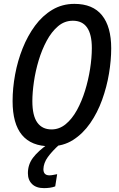

<svg xmlns="http://www.w3.org/2000/svg" viewBox="-20 -745 613 991"><path d="M239 10Q45 10 45 -223Q45 -290 58 -360.5Q71 -431 97 -496Q123 -561 161 -612.5Q199 -664 250 -694.5Q301 -725 364 -725Q459 -725 506.5 -666Q554 -607 554 -496Q554 -434 542.5 -365Q531 -296 507 -229.5Q483 -163 445.5 -109Q408 -55 357 -22.5Q306 10 239 10ZM246 -77Q286 -77 319 -104Q352 -131 377 -176.5Q402 -222 419 -277Q436 -332 445 -389.5Q454 -447 454 -497Q454 -638 356 -638Q313 -638 279.5 -609.5Q246 -581 221 -534.5Q196 -488 179.5 -433Q163 -378 155 -322.5Q147 -267 147 -223Q147 -148 172.5 -112.5Q198 -77 246 -77ZM207 226Q167 226 145.5 205Q124 184 124 149Q124 104 150.5 69Q177 34 226 0H288Q249 35 227 65.5Q205 96 204 128Q204 160 235 160Q244 160 254 158Q264 156 275 154L265 217Q252 222 237 224Q222 226 207 226Z"/></svg>

Font: Noto Sans Condensed Medium
Style: Italic
Weight: 500
Width: 3
Italic angle: -12°
Designer: Monotype Design Team
Foundry: Monotype Imaging Inc.
Version: Version 2.013; ttfautohint (v1.8.4.7-5d5b)